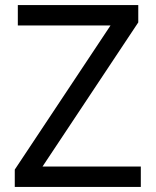

<svg xmlns="http://www.w3.org/2000/svg" viewBox="-20 -734 612 754"><path d="M38 -68 414 -634H50V-714H523V-646L147 -80H533V0H38Z"/></svg>

Font: Noto Sans Georgian
Style: Regular
Weight: 400
Designer: Monotype Design team
Foundry: Monotype Imaging Inc.
Version: Version 1.000